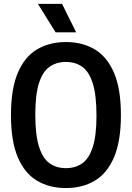

<svg xmlns="http://www.w3.org/2000/svg" viewBox="-20 -968 686 998"><path d="M322.5 9.5Q237 9.5 172.8 -28.5Q108.5 -66.5 72.8 -150Q37 -233.5 37 -370Q37 -506.5 72.8 -590Q108.5 -673.5 172.8 -711.5Q237 -749.5 322.5 -749.5Q408 -749.5 472.2 -711.5Q536.5 -673.5 572.5 -590Q608.5 -506.5 608.5 -370Q608.5 -233.5 572.5 -150Q536.5 -66.5 472.2 -28.5Q408 9.5 322.5 9.5ZM322.5 -94Q372 -94 407.5 -119Q443 -144 462.2 -203.8Q481.5 -263.5 481.5 -367Q481.5 -473.5 462.2 -534.5Q443 -595.5 407.5 -620.8Q372 -646 322.5 -646Q273.5 -646 237.8 -621Q202 -596 182.8 -536.2Q163.5 -476.5 163.5 -373Q163.5 -266.5 182.8 -205.5Q202 -144.5 237.8 -119.2Q273.5 -94 322.5 -94ZM269 -800 177 -948H302.5L376 -800Z"/></svg>

Font: Encode Sans Condensed Condensed SemiBold
Style: Regular
Weight: 600
Width: 3
Designer: Multiple Designers
Foundry: Impallari Type
Version: Version 3.000; ttfautohint (v1.8.3) -l 8 -r 50 -G 200 -x 14 